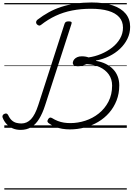

<svg xmlns="http://www.w3.org/2000/svg" viewBox="-35 -1035 1074 1555"><path d="M531 13Q499 13 469 8Q439 3 412 -8Q385 -19 363 -35Q353 -41 350 -49Q347 -57 355 -70Q362 -81 369.5 -82.5Q377 -84 386 -79Q410 -64 433.5 -55Q457 -46 482 -42Q507 -38 535 -38Q596 -38 656 -57.5Q716 -77 765 -116Q814 -155 843.5 -212Q873 -269 873 -342Q873 -394 846 -432Q819 -470 772.5 -491.5Q726 -513 667 -516Q650 -509 631 -503.5Q612 -498 595 -498Q575 -498 564 -506.5Q553 -515 555 -530Q557 -543 566 -554Q575 -565 590.5 -572Q606 -579 627 -579Q644 -579 658 -576.5Q672 -574 682 -570Q734 -577 784 -598Q834 -619 874 -650.5Q914 -682 937.5 -723Q961 -764 961 -811Q961 -862 930.5 -896Q900 -930 842.5 -947Q785 -964 702 -964Q620 -964 549 -950Q478 -936 416 -907Q354 -878 298 -834Q289 -826 279.5 -828.5Q270 -831 262 -840Q256 -849 257.5 -858Q259 -867 268 -875Q312 -909 360 -935.5Q408 -962 462 -979.5Q516 -997 577 -1006Q638 -1015 707 -1015Q808 -1015 877.5 -991.5Q947 -968 983 -924Q1019 -880 1019 -818Q1019 -766 997 -721Q975 -676 937 -640Q899 -604 849 -579.5Q799 -555 743 -545L742 -542Q786 -535 820.5 -518Q855 -501 880 -475.5Q905 -450 918 -416.5Q931 -383 931 -344Q931 -277 909 -221Q887 -165 849 -121.5Q811 -78 760.5 -48Q710 -18 651 -2.5Q592 13 531 13ZM132 17Q97 17 68.5 5Q40 -7 19 -29.5Q-2 -52 -14 -83Q-17 -92 -13.5 -100Q-10 -108 -1 -112Q9 -117 17 -115.5Q25 -114 31 -103Q44 -75 61 -60Q78 -45 98 -40Q118 -35 138 -35Q183 -35 216 -69.5Q249 -104 275 -184L488 -843Q492 -854 499.5 -858Q507 -862 522 -862Q535 -862 541.5 -858Q548 -854 544 -842L330 -181Q309 -116 281.5 -71.5Q254 -27 217.5 -5Q181 17 132 17ZM0 490H992V500H0ZM0 -20H992V0H0ZM0 -505H992V-500H0ZM0 -1010H992V-1000H0Z"/></svg>

Font: Playwrite RO Guides
Style: Regular
Weight: 400
Designer: Veronika Burian, José Scaglione
Foundry: TypeTogether
Version: Version 1.003